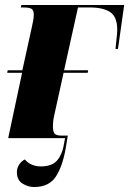

<svg xmlns="http://www.w3.org/2000/svg" viewBox="-20 -556 520 773"><path d="M13 0 69 -263H9L11 -273H70L108 -446Q111 -460 113.5 -472.5Q116 -485 116 -498Q116 -514 107.5 -520Q99 -526 74 -526H64L66 -536H480L455 -359H445Q450 -404 451 -417.5Q452 -431 452 -436Q452 -488 424 -507Q396 -526 341 -526H294L238 -273H335L333 -263H236L198 -90Q195 -77 194 -65.5Q193 -54 193 -48Q193 -24 201 -17Q209 -10 228 -10H253L245 38Q233 111 205.5 154Q178 197 117 197Q93 197 70.5 183Q48 169 48 137Q48 120 57.5 106Q67 92 80 86Q93 101 109.5 107.5Q126 114 144 114Q188 114 208.5 91.5Q229 69 236 32L242 0Z"/></svg>

Font: Noto Serif Display ExtraCondensed Black
Style: Italic
Weight: 900
Width: 2
Italic angle: -12°
Designer: Monotype Design Team
Foundry: Monotype Imaging Inc.
Version: Version 2.009